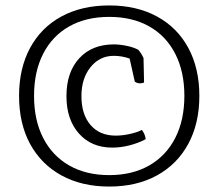

<svg xmlns="http://www.w3.org/2000/svg" viewBox="-20 -675 802 705"><path d="M381 10Q280 10 205.5 -31Q131 -72 90.5 -146.5Q50 -221 50 -323Q50 -424 90.5 -499Q131 -574 205.5 -614.5Q280 -655 381 -655Q482 -655 556.5 -614.5Q631 -574 671.5 -499Q712 -424 712 -323Q712 -222 671.5 -147Q631 -72 556.5 -31Q482 10 381 10ZM381 -32Q466 -32 528 -67.5Q590 -103 623.5 -168.5Q657 -234 657 -323Q657 -412 623.5 -477.5Q590 -543 528 -578Q466 -613 381 -613Q296 -613 234 -578Q172 -543 138.5 -477.5Q105 -412 105 -323Q105 -234 138.5 -168.5Q172 -103 234 -67.5Q296 -32 381 -32ZM475 -375 456 -460Q427 -470 398 -470Q346 -470 312.5 -428.5Q279 -387 279 -322Q279 -255 312.5 -216Q346 -177 405 -177Q429 -177 456.5 -183Q484 -189 501 -198Q513 -182 515 -164Q489 -150 456.5 -141.5Q424 -133 392 -133Q316 -133 270 -184.5Q224 -236 224 -322Q224 -410 271 -461Q318 -512 398 -512Q420 -512 446 -506.5Q472 -501 488 -492Q499 -479 507 -462L509 -372Q502 -369 494 -369Q484 -369 475 -375Z"/></svg>

Font: Scope One
Style: Regular
Weight: 400
Designer: Dalton Maag Ltd
Foundry: Dalton Maag Ltd
Version: Version 1.001; ttfautohint (v1.4.1) -l 11 -r 50 -G 50 -x 14 